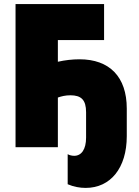

<svg xmlns="http://www.w3.org/2000/svg" viewBox="-20 -720 680 939"><path d="M311 34V181C341 194 371 199 399 199C520 199 600 102 600 -54V-189C600 -345 515 -430 369 -430C335 -430 298 -426 263 -418V-524H489V-700H56V0H263V-243C280 -249 300 -254 324 -254C377 -254 401 -232 401 -171V-47C401 11 378 42 343 42C332 42 319 39 311 34Z"/></svg>

Font: Fixel Text Black
Style: Regular
Weight: 900
Width: 4
Designer: AlfaBravo + MacPaw
Foundry: Kyrylo Tkachov, Marchela Mozhyna, Serhii Makarenko, Maria Weinstein, Zakhar Kryvoshyya
Version: Version 1.211